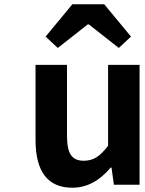

<svg xmlns="http://www.w3.org/2000/svg" viewBox="-20 -863 677 897"><path d="M318 14Q146 14 146 -210V-560H293V-229Q293 -165 311.5 -138.5Q330 -112 371 -112Q405 -112 430.5 -128Q456 -144 485 -182V-560H632V0H512L501 -80H497Q418 14 318 14ZM193 -692 318 -843H467L592 -692L535 -639L395 -749H390L250 -639Z"/></svg>

Font: NotoSansHansBold
Style: Bold
Weight: 700
Designer: Ryoko NISHIZUKA  (kana & ideographs); Paul D. Hunt (Latin, Greek & Cyrillic); Wenlong ZHANG  (bopomofo); Sandoll Communi
Foundry: Adobe Systems Incorporated
Version: Version 1.00;December 8, 2021;FontCreator 13.0.0.2675 64-bit